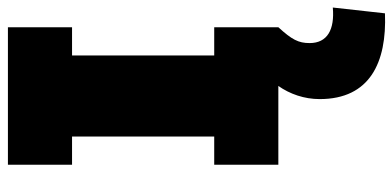

<svg xmlns="http://www.w3.org/2000/svg" viewBox="-280 -460 1016 497"><g transform="rotate(-90 228.5 -212.0)"><path d="M50 0H254C233 30 220 67 220 107C220 237 315 281 442 276L457 141C400 146 365 127 365 81C365 52 374 35 406 0V-166H333V-534H406V-700H50V-534H123V-166H50Z"/></g></svg>

Font: Finlandica Black
Style: Regular
Weight: 900
Designer: Niklas Ekholm, Juho Hiilivirta, Jaakko Suomalainen
Foundry: Helsinki Type Studio
Version: Version 2.000;Glyphs 3.2 (3202)